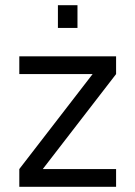

<svg xmlns="http://www.w3.org/2000/svg" viewBox="-20 -716 519 736"><path d="M54 -432H335L54 -68V0H425V-68H144L425 -432V-500H54ZM202 -609H277V-696H202Z"/></svg>

Font: TitilliumText22L
Style: 400 wt
Weight: 400
Designer: Campivisivi
Foundry: Campivisivi
Version: 1.000